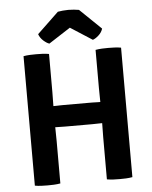

<svg xmlns="http://www.w3.org/2000/svg" viewBox="-60 -955 800 1009"><g transform="rotate(-5 340.0 -450.0)"><path d="M531.5 4.5Q516.5 4.5 498 3.8Q479.5 3 463 0V-222.5Q463 -243.5 463.5 -260Q464 -276.5 464 -296.5V-408Q464 -428.5 463.5 -444.8Q463 -461 463 -482V-683Q479.5 -686 497.8 -686.8Q516 -687.5 530 -687.5Q543.5 -687.5 562.8 -686.8Q582 -686 597.5 -683V0Q581 3 563.5 3.8Q546 4.5 531.5 4.5ZM150 4.5Q137 4.5 117.8 3.8Q98.5 3 83 0V-683Q98.5 -686 117.8 -686.8Q137 -687.5 150 -687.5Q164 -687.5 182.5 -686.8Q201 -686 217.5 -683V-482Q217.5 -461 217 -444.8Q216.5 -428.5 216.5 -408V-296.5Q216.5 -276.5 217 -260Q217.5 -243.5 217.5 -222.5V0Q201 3 182.5 3.8Q164 4.5 150 4.5ZM136 -295.5V-409Q156 -409 176.5 -408.5Q197 -408 216.5 -408Q223 -408 233 -408.2Q243 -408.5 253.5 -408.8Q264 -409 270 -409H411Q417 -409 427.2 -408.8Q437.5 -408.5 448 -408.2Q458.5 -408 464 -408Q484 -408 504.2 -408.5Q524.5 -409 544.5 -409V-295.5Q524.5 -295.5 504.2 -296Q484 -296.5 464 -296.5Q458.5 -296.5 448 -296.2Q437.5 -296 427.2 -295.8Q417 -295.5 411 -295.5H270Q264 -295.5 253.5 -295.8Q243 -296 233 -296.2Q223 -296.5 216.5 -296.5Q197 -296.5 176.5 -296Q156 -295.5 136 -295.5ZM394.5 -900 507 -791.5Q501 -771.5 484.2 -756.5Q467.5 -741.5 453.5 -737L338.5 -811L224 -737Q210 -741.5 193.2 -756.5Q176.5 -771.5 169.5 -791.5L283 -900Q294.5 -902 309 -903.5Q323.5 -905 338.5 -905Q353.5 -905 368 -903.5Q382.5 -902 394.5 -900Z"/></g></svg>

Font: Signika Light SemiBold
Style: Regular
Weight: 600
Version: Version 2.003;gftools[0.9.32]